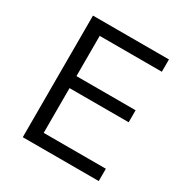

<svg xmlns="http://www.w3.org/2000/svg" viewBox="-158 -799 883 923"><g transform="rotate(30 283.5 -337.5)"><path d="M516.7 0H95V-675H516.7V-606.7H171.7V-383.3H500V-316.7H171.7V-68.3H516.7Z"/></g></svg>

Font: Funnel Sans Light
Style: Regular
Weight: 300
Designer: NORD ID, Kristian Moeller
Foundry: Dicotype
Version: Version 1.000